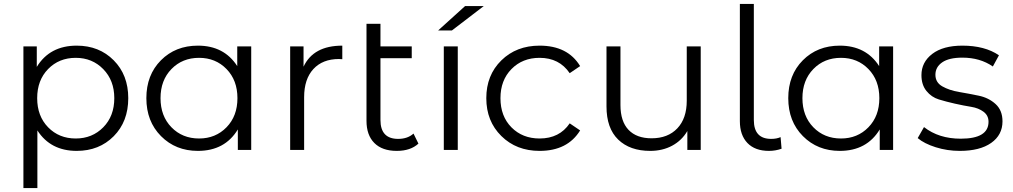

<svg xmlns="http://www.w3.org/2000/svg" viewBox="-20 -762 5148 976"><path d="M370 -530Q484 -530 558 -455.5Q632 -381 632 -263Q632 -144 558 -69.5Q484 5 370 5Q237 5 170 -99V194H99V-526H167V-422Q233 -530 370 -530ZM365 -58Q449 -58 505 -115Q561 -172 561 -263Q561 -353 505 -410.5Q449 -468 365 -468Q280 -468 224.5 -411Q169 -354 169 -263Q169 -172 224.5 -115Q280 -58 365 -58Z M1186 -526H1257V0H1189V-104Q1123 5 986 5Q873 5 798.5 -70Q724 -145 724 -263Q724 -381 798 -455.5Q872 -530 986 -530Q1119 -530 1186 -426ZM992 -58Q1076 -58 1131.5 -115Q1187 -172 1187 -263Q1187 -354 1131.5 -411Q1076 -468 992 -468Q907 -468 851.5 -411Q796 -354 796 -263Q796 -172 851.5 -115Q907 -58 992 -58Z M1523 -423Q1573 -530 1720 -530V-461Q1717 -461 1711 -461.5Q1705 -462 1703 -462Q1620 -462 1573 -411Q1526 -360 1526 -268V0H1455V-526H1523Z M2082 -83 2107 -32Q2067 5 1997 5Q1923 5 1883 -35Q1843 -75 1843 -148V-641H1914V-526H2073V-466H1914V-152Q1914 -56 2004 -56Q2052 -56 2082 -83Z M2207 -607 2344 -731H2439L2277 -607ZM2236 0V-526H2307V0Z M2723 5Q2605 5 2528.5 -70.5Q2452 -146 2452 -263Q2452 -380 2528.5 -455Q2605 -530 2723 -530Q2866 -530 2929 -426L2876 -390Q2823 -468 2723 -468Q2636 -468 2580 -411Q2524 -354 2524 -263Q2524 -171 2580 -114.5Q2636 -58 2723 -58Q2824 -58 2876 -135L2929 -99Q2865 5 2723 5Z M3471 -526H3542V0H3474V-96Q3446 -48 3397 -21.5Q3348 5 3285 5Q3182 5 3122.5 -52.5Q3063 -110 3063 -221V-526H3134V-228Q3134 -145 3175 -102Q3216 -59 3292 -59Q3375 -59 3423 -109.5Q3471 -160 3471 -250Z M3889 5Q3818 5 3779.5 -35Q3741 -75 3741 -146V-742H3812V-152Q3812 -56 3900 -56Q3928 -56 3948 -65L3953 -6Q3922 5 3889 5Z M4449 -526H4520V0H4452V-104Q4386 5 4249 5Q4136 5 4061.5 -70Q3987 -145 3987 -263Q3987 -381 4061 -455.5Q4135 -530 4249 -530Q4382 -530 4449 -426ZM4255 -58Q4339 -58 4394.5 -115Q4450 -172 4450 -263Q4450 -354 4394.5 -411Q4339 -468 4255 -468Q4170 -468 4114.5 -411Q4059 -354 4059 -263Q4059 -172 4114.5 -115Q4170 -58 4255 -58Z M4859 5Q4795 5 4736.5 -13.5Q4678 -32 4645 -60L4677 -116Q4752 -57 4864 -57Q5005 -57 5005 -143Q5005 -175 4979.5 -194Q4954 -213 4916.5 -219Q4879 -225 4834.5 -235Q4790 -245 4752.5 -256.5Q4715 -268 4689.5 -299.5Q4664 -331 4664 -380Q4664 -446 4719 -488Q4774 -530 4872 -530Q4986 -530 5058 -481L5027 -424Q4962 -469 4872 -469Q4804 -469 4769.5 -445Q4735 -421 4735 -382Q4735 -343 4770 -323Q4805 -303 4855 -294.5Q4905 -286 4955.5 -275.5Q5006 -265 5041 -233Q5076 -201 5076 -145Q5076 -76 5018.5 -35.5Q4961 5 4859 5Z"/></svg>

Font: Montserrat Alternates
Style: Regular
Weight: 400
Designer: Julieta Ulanovsky
Foundry: Julieta Ulanovsky
Version: Version 7.200;PS 007.200;hotconv 1.0.88;makeotf.lib2.5.64775